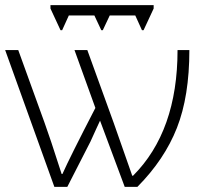

<svg xmlns="http://www.w3.org/2000/svg" viewBox="-20 -725 796 745"><path d="M668.9 -530.8H714.8Q714.8 -351.6 666.5 -228.8Q618.2 -106 513.2 0H463.9L368.2 -256.8L353.5 -225.1Q335.4 -185.1 331.1 -175.8Q326.7 -166.5 241.2 0H190.9L0 -530.8H50.8L152.8 -249Q171.9 -197.3 219.2 -49.8H222.2Q252 -116.7 350.1 -306.2L269 -530.8H318.8L420.9 -249L493.2 -43H496.1Q668.9 -215.8 668.9 -530.8ZM576.2 -705.1V-691.9L537.1 -607.9H530.8L504.9 -665H405.8L378.9 -607.9H373L346.2 -665H247.1L221.2 -607.9H214.8L175.8 -691.9V-705.1Z"/></svg>

Font: OpenSans-Light
Style: Regular
Weight: 300
Foundry: Ascender Corporation
Version: Version 1.10